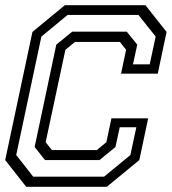

<svg xmlns="http://www.w3.org/2000/svg" viewBox="-20 -720 662 740"><path d="M81 0 0 -103 105 -597 230 -700H540.5L622 -597L588 -436H446.5L466 -528L442 -558.5H269L232 -528L156 -172L180 -141.5H353L390 -172L409.5 -264H551L517 -103L391.5 0ZM108 -39H381L482.5 -122.5L505.5 -229.5H441.5L425 -153.5L363.5 -103H153.5L113.5 -153.5L197 -548L258.5 -598H468.5L509 -548L492.5 -472H557L580 -579L513.5 -662.5H240.5L139.5 -579L42.5 -122.5Z"/></svg>

Font: Tourney
Style: Italic
Weight: 400
Italic angle: -12°
Version: Version 1.015